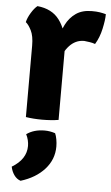

<svg xmlns="http://www.w3.org/2000/svg" viewBox="-56 -543 504 872"><g transform="rotate(5 196.5 -107.5)"><path d="M391.5 -497Q391.5 -470.5 382.5 -429.8Q373.5 -389 354.5 -358Q342 -362.5 329.8 -364.2Q317.5 -366 304.5 -367.5Q283.5 -367.5 266.8 -359.5Q250 -351.5 236.8 -337Q223.5 -322.5 212.2 -301.8Q201 -281 191 -255.5L173.5 -278Q176 -318.5 184.2 -358.8Q192.5 -399 209.2 -432.2Q226 -465.5 254.8 -485.5Q283.5 -505.5 327.5 -505.5Q349 -505.5 363 -503.2Q377 -501 391.5 -497ZM32.5 -429.5Q37 -449.5 51 -472.5Q65 -495.5 79 -506.5Q145.5 -500 179.2 -455Q213 -410 219.5 -337V0Q186.5 5.5 145 5.5Q104.5 5.5 70.5 0V-325.5Q70.5 -369.5 57.8 -394.8Q45 -420 32.5 -429.5ZM209 61.5Q214 72 217 88.8Q220 105.5 220 121.5Q220 180.5 180 225Q140 269.5 71.5 290.5Q53.5 284.5 41.8 267.8Q30 251 26 230Q91.5 191 91.5 130Q91.5 117 88.2 103.5Q85 90 78.5 77.5Q112 53.5 161 53.5Q185 53.5 209 61.5Z"/></g></svg>

Font: Signika Negative Light
Style: Bold
Weight: 700
Version: Version 2.001